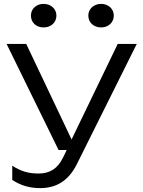

<svg xmlns="http://www.w3.org/2000/svg" viewBox="-20 -789 734 987"><path d="M187 178C269 178 332 141 375 55L683 -563H585L348 -72L115 -563H14L281 -18H323L304 21C276 79 235 103 178 103C125 103 87 91 43 63V136C86 164 130 178 187 178ZM204 -648C242 -648 270 -673 270 -709C270 -743 242 -769 204 -769C166 -769 139 -743 139 -709C139 -673 166 -648 204 -648ZM500 -648C537 -648 565 -673 565 -709C565 -743 537 -769 500 -769C462 -769 434 -743 434 -709C434 -673 462 -648 500 -648Z"/></svg>

Font: Bounded Light
Style: Regular
Weight: 300
Designer: Vlad Churkin
Version: Version 3.0